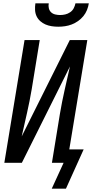

<svg xmlns="http://www.w3.org/2000/svg" viewBox="-20 -975 552 1150"><path d="M329 -815Q309 -815 289.5 -818Q270 -821 252.5 -828.5Q235 -836 221 -848.5Q207 -861 199 -878Q191 -895 190 -915Q189 -935 192 -955H272Q269 -940 272.5 -925.5Q276 -911 286 -901.5Q296 -892 310.5 -888.5Q325 -885 340 -885Q355 -885 370.5 -888.5Q386 -892 400 -901.5Q414 -911 421.5 -925.5Q429 -940 432 -955H512Q509 -935 501 -915Q493 -895 479 -878Q465 -861 447 -848.5Q429 -836 409.5 -828.5Q390 -821 369.5 -818Q349 -815 329 -815ZM290 155 361 0H291L339 -294Q351 -365 367 -435.5Q383 -506 399 -577L111 0H6L127 -735H218L170 -441Q158 -370 142 -299.5Q126 -229 110 -158L398 -735H503L395 -80H481L375 155Z"/></svg>

Font: Iosevka Term Curly Medium
Style: Italic
Weight: 500
Italic angle: -9°
Designer: Belleve Invis
Foundry: Belleve Invis
Version: Version 32.3.0